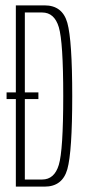

<svg xmlns="http://www.w3.org/2000/svg" viewBox="-20 -695 316 715"><path d="M4.5 -326V-351H39V-675H146Q212.5 -675 230.8 -609.8Q249 -544.5 249 -337.2Q249 -130 230.8 -65Q212.5 0 146 0H39V-326ZM72.5 -26.5H137Q182.5 -26.5 199 -81Q215.5 -135.5 215.5 -337.5Q215.5 -539 199 -593.8Q182.5 -648.5 137 -648.5H72.5V-351H123V-326H72.5Z"/></svg>

Font: Anybody Condensed ExtraLight
Style: Regular
Weight: 200
Width: 3
Designer: Tyler Finck
Foundry: Etcetera Type Company
Version: Version 1.010; ttfautohint (v1.8.3) -l 8 -r 50 -G 200 -x 14 